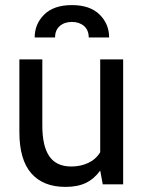

<svg xmlns="http://www.w3.org/2000/svg" viewBox="-20 -723 564 753"><path d="M56 -205V-490H146V-230Q146 -150 173.5 -110Q201 -70 260 -70Q296 -70 326 -84Q356 -98 373 -126V-490H463V0H383L373 -54Q349 -21 316.5 -5.5Q284 10 237 10Q149 10 102.5 -43.5Q56 -97 56 -205ZM408 -576H328Q328 -605 309.5 -621Q291 -637 262 -637Q233 -637 214.5 -621Q196 -605 196 -576H116Q116 -629 153.5 -666Q191 -703 262 -703Q333 -703 370.5 -666Q408 -629 408 -576Z"/></svg>

Font: Cabin
Style: Regular
Weight: 400
Designer: Pablo Impallari
Foundry: Pablo Impallari. http://www.impallari.com Igino Marini. http://www.ikern.com
Version: Version 2.001